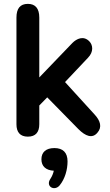

<svg xmlns="http://www.w3.org/2000/svg" viewBox="-20 -698 569 992"><path d="M124 8C164 8 183 -15 183 -56V-153L224 -195L385 -31C422 6 457 19 483 -12C509 -41 498 -74 470 -105L316 -274L435 -400C464 -430 461 -465 441 -485C411 -515 376 -498 354 -476L183 -298V-607C183 -654 163 -678 124 -678C84 -678 65 -654 65 -607V-56C65 -15 84 8 124 8ZM288 260C316 226 329 178 329 136C329 90 305 67 261 67C218 67 194 88 194 125C194 161 217 182 258 184C255 198 249 213 241 225C213 265 261 292 288 260Z"/></svg>

Font: SN Pro SemiBold
Style: Regular
Weight: 600
Designer: Tobias Whetton
Foundry: Supernotes
Version: Version 1.003;Glyphs 3.3 (3324)